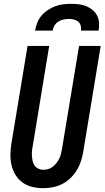

<svg xmlns="http://www.w3.org/2000/svg" viewBox="-20 -975 546 1003"><path d="M206 8Q177 8 149 1.5Q121 -5 98.5 -21Q76 -37 61.5 -60.5Q47 -84 40.5 -111.5Q34 -139 34.5 -168.5Q35 -198 40 -228L124 -735H237L151 -212Q148 -198 147 -184.5Q146 -171 147 -158Q148 -145 151 -132Q154 -119 161.5 -109Q169 -99 181 -93.5Q193 -88 206 -88Q219 -88 232.5 -92Q246 -96 256.5 -104.5Q267 -113 275.5 -124Q284 -135 290 -147.5Q296 -160 299 -172.5Q302 -185 304 -198L393 -735H506L415 -183Q411 -158 403 -133.5Q395 -109 381.5 -86.5Q368 -64 348.5 -45Q329 -26 305.5 -14Q282 -2 256.5 3Q231 8 206 8ZM163 -815Q167 -836 174.5 -856Q182 -876 196.5 -893Q211 -910 230 -922.5Q249 -935 269 -942.5Q289 -950 310 -952.5Q331 -955 352 -955Q373 -955 393 -952.5Q413 -950 431 -942.5Q449 -935 464 -922.5Q479 -910 487.5 -893Q496 -876 497.5 -856Q499 -836 495 -815H403Q405 -829 401.5 -841.5Q398 -854 388.5 -862Q379 -870 366 -873Q353 -876 339 -876Q325 -876 311 -873Q297 -870 284.5 -862Q272 -854 264.5 -841.5Q257 -829 255 -815Z"/></svg>

Font: Iosevka
Style: Bold Italic
Weight: 700
Italic angle: -9°
Monospace: yes
Designer: Belleve Invis
Foundry: Belleve Invis
Version: Version 32.5.0; ttfautohint (v1.8.4)